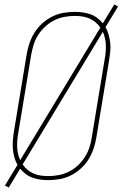

<svg xmlns="http://www.w3.org/2000/svg" viewBox="-20 -796 547 857"><path d="M19 41 2 32 58 -60Q49 -76 44 -94Q39 -112 37.5 -131Q36 -150 37.5 -169.5Q39 -189 42 -208L99 -553Q103 -578 111.5 -603Q120 -628 134 -650.5Q148 -673 168.5 -691.5Q189 -710 213 -722Q237 -734 263 -738.5Q289 -743 314 -743Q332 -743 350 -740.5Q368 -738 384.5 -732Q401 -726 414.5 -715.5Q428 -705 439 -692L490 -776L507 -767L451 -675Q460 -659 465 -641Q470 -623 472 -604Q474 -585 472 -565.5Q470 -546 467 -527L410 -182Q406 -157 397.5 -132Q389 -107 375 -84.5Q361 -62 340.5 -43.5Q320 -25 296 -13Q272 -1 246 3.5Q220 8 195 8Q177 8 159 5.5Q141 3 124.5 -3Q108 -9 94.5 -19.5Q81 -30 70 -43ZM70 -81 428 -673Q419 -686 406.5 -696.5Q394 -707 379 -713.5Q364 -720 347.5 -722.5Q331 -725 313 -725Q291 -725 267 -720.5Q243 -716 221.5 -705Q200 -694 181.5 -677Q163 -660 150 -639.5Q137 -619 130 -596Q123 -573 119 -550L62 -205Q59 -189 57.5 -173Q56 -157 56.5 -141Q57 -125 60.5 -110Q64 -95 70 -81ZM196 -10Q218 -10 242 -14.5Q266 -19 288 -30Q310 -41 328 -58Q346 -75 359 -95.5Q372 -116 379.5 -139Q387 -162 390 -185L447 -530Q450 -546 451.5 -562Q453 -578 452.5 -594Q452 -610 448.5 -625Q445 -640 439 -654L81 -62Q90 -49 102.5 -38.5Q115 -28 130 -21.5Q145 -15 161.5 -12.5Q178 -10 196 -10Z"/></svg>

Font: Iosevka Term Curly Thin
Style: Italic
Weight: 100
Italic angle: -9°
Designer: Belleve Invis
Foundry: Belleve Invis
Version: Version 32.3.0